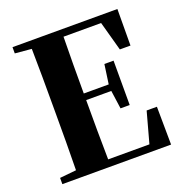

<svg xmlns="http://www.w3.org/2000/svg" viewBox="-133 -865 940 984"><g transform="rotate(-20 337.0 -373.5)"><path d="M554 -548H612L613 -747H41V-713L131 -705C133 -602 133 -499 133 -395V-351C133 -247 133 -144 131 -43L41 -34V0H634L632 -207H576L530 -39H305C303 -143 303 -249 303 -360V-363H440L454 -263H504V-505H454L439 -399H303C303 -505 303 -608 305 -708H510Z"/></g></svg>

Font: GenKiMin2 TW H
Style: Regular
Weight: 900
Version: Version 2.100;PS 2.1;hotconv 16.6.51;makeotf.lib2.5.65220 DE